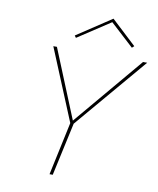

<svg xmlns="http://www.w3.org/2000/svg" viewBox="-92 -925 822 997"><g transform="rotate(10 318.5 -426.5)"><path d="M422 -834 250 -721 242 -732 425 -853 556 -731 545 -721ZM637 -658 316 -280 255 0H238L298 -280L142 -658H161L309 -295L615 -658Z"/></g></svg>

Font: EauTest Thin
Style: Italic
Weight: 250
Italic angle: -12°
Designer: Christian Thalmann (Catharsis Fonts)
Version: Version 0.001;PS 000.001;hotconv 1.0.88;makeotf.lib2.5.64775